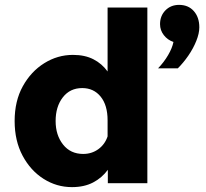

<svg xmlns="http://www.w3.org/2000/svg" viewBox="-20 -751 843 787"><path d="M422 0V-55Q398 -22 361.5 -3Q325 16 275 16Q212 16 158.5 -18Q105 -52 72.5 -113Q40 -174 40 -255Q40 -337 73.5 -397.5Q107 -458 161.5 -492Q216 -526 279 -526Q328 -526 363 -508Q398 -490 421 -458V-720H584V0ZM208 -255Q208 -197 238.5 -158.5Q269 -120 321 -120Q356 -120 383 -139.5Q410 -159 421 -192V-258Q421 -320 392.5 -355Q364 -390 317 -390Q267 -390 237.5 -352Q208 -314 208 -255ZM709 -471H628Q652 -496 669 -525Q686 -554 691 -579Q667 -587 651.5 -607Q636 -627 636 -652Q636 -686 658 -708.5Q680 -731 714 -731Q752 -731 774.5 -705.5Q797 -680 797 -639Q797 -614 784.5 -583Q772 -552 752 -523Q732 -494 709 -471Z"/></svg>

Font: Wix Madefor Text ExtraBold
Style: Regular
Weight: 800
Designer: Dalton Maag Ltd
Foundry: Dalton Maag Ltd
Version: Version 3.100